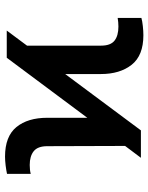

<svg xmlns="http://www.w3.org/2000/svg" viewBox="66 -643 587 759"><g transform="rotate(-90 359.5 -263.5)"><path d="M162.1 -62.5 161.1 -370.1Q161.1 -407.7 141.4 -423.6Q121.6 -439.5 86.9 -439.5Q65.9 -439.5 51.8 -435.5V-529.3Q64.9 -532.2 84.7 -534.7Q104.5 -537.1 120.1 -537.1Q199.7 -537.1 236.6 -492.2Q273.4 -447.3 273.4 -370.1V-211.9L510.7 -530.3H618.2L558.6 -450.2V-157.2Q558.6 -120.1 578.1 -104.5Q597.7 -88.9 633.8 -88.9Q650.4 -88.9 668 -91.8V2Q656.2 5.4 636.2 7.6Q616.2 9.8 599.6 9.8Q519.5 9.8 482.9 -36.6Q446.3 -83 446.3 -158.2V-299.3L223.6 0H115.2Z"/></g></svg>

Font: Pretendard SemiBold
Style: Regular
Weight: 600
Designer: Base glyphs from Inter by Rasmus Andersson; Hangeul glyphs from Noto Sans CJK(Source Han Sans) by Jang Soo-young and Kan
Foundry: Kil Hyung-jin
Version: Version 1.309